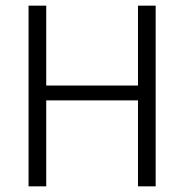

<svg xmlns="http://www.w3.org/2000/svg" viewBox="-20 -659 652 679"><path d="M143.5 0H81V-639H143.5ZM530.5 0H468V-639H530.5ZM117 -356.5H494V-304H117Z"/></svg>

Font: Anek Odia Medium Light
Style: Regular
Weight: 300
Version: Version 1.003